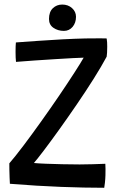

<svg xmlns="http://www.w3.org/2000/svg" viewBox="-20 -838 562 864"><path d="M449 7Q360.5 7 254.8 3Q149 -1 24.5 -11Q24 -21 23.2 -38.5Q22.5 -56 22.2 -73.8Q22 -91.5 22 -103Q48 -133 85.8 -183Q123.5 -233 165.2 -291.5Q207 -350 245.8 -407Q284.5 -464 314 -509.8Q343.5 -555.5 356.5 -578.5Q343 -578.5 308.2 -576.5Q273.5 -574.5 228 -571.8Q182.5 -569 135.8 -565.8Q89 -562.5 52 -559.5Q50 -577 50 -604Q50 -632.5 51.5 -647Q93.5 -650 148.8 -654Q204 -658 261 -661Q318 -664 364.5 -665Q373 -665 392.2 -665.2Q411.5 -665.5 431.2 -665.5Q451 -665.5 460 -665Q461.5 -657.5 462 -647.5Q462.5 -637.5 462.5 -628Q462.5 -613.5 461.8 -601Q461 -588.5 460 -583Q437 -540 401.8 -484Q366.5 -428 326 -368.8Q285.5 -309.5 246.8 -255.5Q208 -201.5 177.5 -161.2Q147 -121 132.5 -104.5Q152.5 -102.5 186.2 -101.2Q220 -100 260 -99Q300 -98 338.5 -98Q367.5 -98 397.5 -99Q427.5 -100 454 -101Q454.5 -92 454.8 -78Q455 -64 454.5 -49.5Q454 -32 452.2 -16Q450.5 0 449 7ZM260 -817.5Q286.5 -817.5 304.2 -801.5Q322 -785.5 322 -762.5Q322 -735.5 306.8 -717.2Q291.5 -699 267.5 -699Q240.5 -699 220.5 -712.8Q200.5 -726.5 200.5 -752.5Q200.5 -784.5 217.8 -801Q235 -817.5 260 -817.5Z"/></svg>

Font: Grandstander
Style: Regular
Weight: 400
Designer: Tyler Finck
Foundry: Etcetera Type Co
Version: Version 1.200; ttfautohint (v1.8.3)